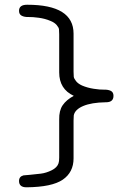

<svg xmlns="http://www.w3.org/2000/svg" viewBox="-20 -714 565 817"><path d="M61 56.2Q61 37.1 80.1 32.2Q81.1 32.2 106 30Q130.9 27.8 153.8 24.9Q176.8 22 200 10.5Q223.1 -1 229 -19Q231.9 -26.9 231.9 -43.9V-205.1Q231 -243.2 246.6 -266.1Q262.2 -289.1 293.9 -306.2Q231.9 -335 231.9 -405.8V-567.9Q231.9 -582 231 -589.6Q230 -597.2 220.9 -607.7Q211.9 -618.2 194.8 -625Q171.9 -634.8 145 -638.4Q118.2 -642.1 101.1 -641.6Q84 -641.1 72.5 -647Q61 -652.8 61 -668Q61 -693.8 95.2 -693.8H96.2Q293 -693.8 293 -570.8V-409.2Q293 -394 293.9 -387Q294.9 -379.9 303.5 -368.9Q312 -357.9 329.1 -350.1Q352.1 -340.3 378.9 -336.2Q405.8 -332 422.9 -332.5Q439.9 -333 451.4 -327.4Q462.9 -321.8 462.9 -306.2Q462.9 -279.3 432.1 -278.8H429.2Q369.1 -277.8 334 -262.9Q298.8 -248 293.9 -223.1Q293 -216.3 293 -201.2V-40Q293 19 247.1 50.5Q201.2 82 92.8 83Q61 83 61 56.2Z"/></svg>

Font: CMU Typewriter Text
Style: Light
Weight: 200
Version: Version 0.7.0